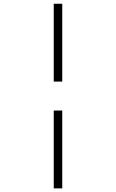

<svg xmlns="http://www.w3.org/2000/svg" viewBox="-20 -865 626 1036"><path d="M270 151.4V-268.6H315.9V151.4ZM270 -424.8V-844.7H315.9V-424.8Z"/></svg>

Font: CaskaydiaCove NFP ExtraLight
Style: Italic
Weight: 200
Italic angle: -10°
Designer: Aaron Bell
Foundry: Saja Typeworks
Version: Version 2111.001; VTT 6.35;Nerd Fonts 3.1.1